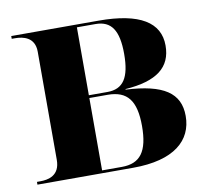

<svg xmlns="http://www.w3.org/2000/svg" viewBox="-65 -609 751 682"><g transform="rotate(-10 310.5 -268.0)"><path d="M17 0H362C511 0 578 -61 578 -149C578 -232 520 -271 384 -278V-280C498 -288 551 -329 551 -408C551 -491 481 -536 332 -536H17V-526H29C57 -526 100 -518 100 -465V-75C100 -18 58 -10 29 -10H17ZM319 -281H252V-526H319C376 -526 401 -489 401 -404C401 -318 376 -281 319 -281ZM323 -10H252V-271H318C389 -271 419 -232 419 -141C419 -49 390 -10 323 -10Z"/></g></svg>

Font: Noto Serif Display
Style: Bold
Weight: 700
Designer: Monotype Design Team
Foundry: Monotype Imaging Inc.
Version: Version 2.009